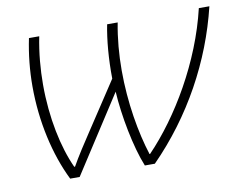

<svg xmlns="http://www.w3.org/2000/svg" viewBox="-63 -614 878 699"><g transform="rotate(-10 375.5 -265.0)"><path d="M143 0H178L361 -283C366 -195 389 -73 419 0H456C603 -149 704 -335 751 -530H712C667 -339 557 -154 445 -38H443C416 -122 396 -237 396 -355C396 -414 401 -473 412 -530H373C362 -474 356 -406 357 -332L239 -153C217 -120 187 -74 168 -40H165C129 -118 105 -231 105 -354C105 -410 110 -470 122 -530H84C72 -472 66 -413 66 -355C66 -223 95 -97 143 0Z"/></g></svg>

Font: Noto Sans ExtraLight
Style: Italic
Weight: 200
Italic angle: -12°
Designer: Monotype Design Team
Foundry: Monotype Imaging Inc.
Version: Version 2.013